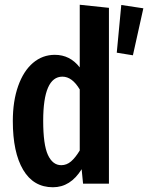

<svg xmlns="http://www.w3.org/2000/svg" viewBox="-20 -774 624 809"><path d="M439 -741V0H330L324 -61Q277 15 203 15Q121 15 77.5 -58.5Q34 -132 34 -264Q34 -348 56.5 -411.5Q79 -475 119 -509Q159 -543 211 -543Q275 -543 316 -490V-754ZM316 -140V-397Q284 -451 243 -451Q162 -451 162 -265Q162 -164 182 -121Q202 -78 238 -78Q261 -78 279.5 -94Q298 -110 316 -140ZM584 -739 491 -753 472 -552 540 -541Z"/></svg>

Font: Fira Sans Compressed Medium
Style: Regular
Weight: 500
Width: 1
Designer: bBox Type GmbH & Carrois Corporate GbR & Edenspiekermann AG
Foundry: bBox Type GmbH & Carrois Corporate GbR & Edenspiekermann AG
Version: Version 4.301